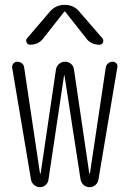

<svg xmlns="http://www.w3.org/2000/svg" viewBox="-20 -775 540 795"><path d="M309.6 -725.6 404.3 -616.2Q410.2 -608.4 406.2 -599.1Q402.3 -589.8 391.6 -589.8Q356.4 -589.8 336.9 -616.2L250 -726.6Q249 -727.5 248 -727.5L246.1 -726.6L159.2 -616.2Q139.6 -589.8 104.5 -589.8Q94.7 -589.8 90.3 -599.1Q85.9 -608.4 91.8 -616.2L185.5 -725.6Q210 -754.9 248 -754.9Q286.1 -754.9 309.6 -725.6ZM108.4 -31.2 30.3 -495.1Q29.3 -504.9 35.6 -512.2Q42 -519.5 50.8 -519.5Q62.5 -519.5 70.8 -512.7Q79.1 -505.9 80.1 -495.1L145.5 -57.6Q145.5 -56.6 147.5 -56.6Q148.4 -56.6 148.4 -57.6L211.9 -488.3Q214.8 -502 225.1 -510.7Q235.4 -519.5 249.5 -519.5Q263.7 -519.5 273.9 -510.7Q284.2 -502 286.1 -488.3L349.6 -57.6Q349.6 -56.6 351.6 -56.6Q352.5 -56.6 352.5 -57.6L418 -496.1Q419.9 -505.9 427.7 -512.7Q435.5 -519.5 446.3 -519.5Q456.1 -519.5 461.9 -512.7Q467.8 -505.9 465.8 -496.1L387.7 -32.2Q385.7 -18.6 375.5 -9.3Q365.2 0 351.1 0Q336.9 0 326.7 -8.8Q316.4 -17.6 313.5 -32.2L247.1 -461.9Q247.1 -462.9 246.1 -462.9Q245.1 -462.9 245.1 -461.9L180.7 -31.2Q178.7 -17.6 168.9 -8.8Q159.2 0 145.5 0Q131.8 0 121.1 -9.3Q110.4 -18.6 108.4 -31.2Z"/></svg>

Font: Rounded-X Mgen+ 2m light
Style: Regular
Weight: 200
Designer: [Source Han Sans]
Ryoko NISHIZUKA  (kana & ideographs); Paul D. Hunt (Latin, Greek & Cyrillic); Wenlong ZHANG  (bopomofo
Version: Version 1.059.20150602